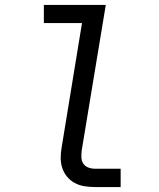

<svg xmlns="http://www.w3.org/2000/svg" viewBox="-20 -755 640 775"><path d="M363 0Q341 0 320 -3.5Q299 -7 281.5 -16.5Q264 -26 251 -41.5Q238 -57 231.5 -76.5Q225 -96 225 -117.5Q225 -139 229 -161L311 -662H157V-735H407L310 -149Q308 -135 308.5 -120.5Q309 -106 316 -95Q323 -84 336 -79Q349 -74 363 -74H467V0Z"/></svg>

Font: Iosevka Curly Extended Oblique
Style: Regular
Weight: 400
Width: 7
Italic angle: -9°
Monospace: yes
Designer: Belleve Invis
Foundry: Belleve Invis
Version: Version 11.1.0; ttfautohint (v1.8.3)